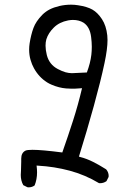

<svg xmlns="http://www.w3.org/2000/svg" viewBox="-20 -764 540 817"><path d="M70.3 -88.9V-75.7Q70.3 -52.2 69.3 -37.8Q68.4 -23.4 68.4 -19.5Q68.4 4.9 79.1 23.9L96.7 32.7Q99.1 33.2 101.6 33.2Q116.7 33.2 127.4 24.9Q137.7 -1 137.7 -30.8Q137.7 -42 135.7 -59.6L141.1 -59.1Q211.4 -55.2 276.9 -37.6Q342.3 -20 400.9 15.1Q403.3 15.6 405.3 15.6Q420.9 15.6 433.1 6.8L441.9 -10.7Q442.4 -13.2 442.4 -15.1Q442.4 -31.2 431.6 -43.5Q404.8 -60.5 377 -74.7Q349.1 -88.9 320.3 -96.2L315.9 -97.7Q350.1 -207.5 379.4 -313.7Q408.7 -419.9 424.8 -496.1Q437.5 -555.7 437.5 -593.8Q437.5 -604.5 436.5 -613.3Q432.1 -654.8 413.8 -682.6Q395.5 -710.4 373.3 -723.1Q351.1 -735.8 312 -741.7Q297.4 -744.1 282.2 -744.1Q256.8 -744.1 232.9 -738.5Q209 -732.9 191.4 -723.9Q173.8 -714.8 160.2 -701.2Q132.8 -673.3 122.3 -644.8Q111.8 -616.2 106 -579.1Q104 -565.9 104 -553.2Q104 -529.8 109.9 -509.5Q115.7 -489.3 124.5 -473.6Q145.5 -435.5 180.2 -413.6Q189.5 -407.7 200.2 -403.3Q231.4 -390.1 261.2 -387.7Q274.9 -386.7 282.5 -386.7Q290 -386.7 298.6 -386.7Q307.1 -386.7 329.1 -388.7Q312 -316.4 290.5 -249.8Q269 -183.1 245.1 -115.2Q158.2 -126.5 118.2 -126.5Q95.7 -126.5 88.4 -123Q70.3 -113.8 70.3 -88.9ZM349.6 -455.6Q293 -452.6 286.1 -452.6Q279.3 -452.6 272.9 -453.6Q266.6 -454.6 258.8 -456.5Q243.7 -460.9 226.1 -470.2Q189.5 -489.3 179.2 -529.8Q173.8 -551.8 173.8 -569.8Q173.8 -584.5 177.2 -596.7Q185.5 -623.5 209 -646.7Q232.4 -669.9 270 -677.2Q281.2 -679.2 290 -679.2Q316.4 -679.2 335.4 -667.5Q362.3 -649.9 367.7 -606.9Q370.6 -584 370.6 -565.2Q370.6 -546.4 368.7 -530.8Q364.7 -496.1 349.6 -455.6Z"/></svg>

Font: Bakudai
Style: Light
Weight: 300
Version: Version 1.48